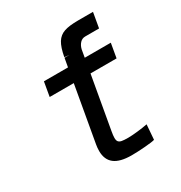

<svg xmlns="http://www.w3.org/2000/svg" viewBox="-176 -863 951 1008"><g transform="rotate(-30 300.0 -359.0)"><path d="M194 -86.5Q194 -105.5 197.5 -125L257 -462H111L126 -548.5H272L281.5 -601.5H312L282 -604.5Q292 -659.5 309.2 -687.2Q326.5 -715 356.8 -725.2Q387 -735.5 441.5 -735.5H531.5L515.5 -644H431.5Q412.5 -644 399.5 -630Q386.5 -616 381.5 -594.5L373.5 -548.5H531.5L516.5 -462H358.5L302.5 -145Q298 -120.5 298 -105.5Q298 -90 304 -82.8Q310 -75.5 323 -73Q336 -70.5 362 -70.5Q381 -70.5 417 -74.2Q453 -78 480 -83.5L473 6.5Q460 11 412.8 14.8Q365.5 18.5 331.5 18.5Q261.5 18.5 227.8 -7.5Q194 -33.5 194 -86.5Z"/></g></svg>

Font: JuliaMono ExtraBold
Style: Italic
Weight: 800
Italic angle: -9°
Monospace: yes
Designer: cormullion
Foundry: corm
Version: Version 0.057; ttfautohint (v1.8.4)